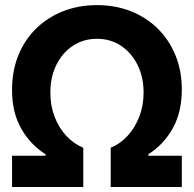

<svg xmlns="http://www.w3.org/2000/svg" viewBox="-20 -749 777 769"><path d="M28.3 0V-125.2H162.3V-131.1Q100.6 -170.4 64.3 -235.1Q28 -299.7 28.3 -390Q28.3 -464.6 53.1 -526.5Q77.9 -588.4 123.6 -633.5Q169.2 -678.7 231.6 -703.6Q293.9 -728.5 368.6 -728.5Q442.9 -728.5 505.1 -703.6Q567.3 -678.7 612.7 -633.5Q658.1 -588.4 683.2 -526.5Q708.2 -464.6 708.2 -390Q708 -299.7 672 -235.1Q635.9 -170.4 574.2 -131.1V-125.2H708.2V0H423.4V-157.2Q461.1 -172.7 490.9 -204.9Q520.6 -237.1 537.8 -281.6Q555.1 -326.2 555.1 -378.3Q555.1 -440 531.1 -488.5Q507.1 -537 465.2 -565.3Q423.2 -593.6 368.6 -593.6Q313.9 -593.6 271.5 -565.3Q229.2 -537 205.4 -488.5Q181.6 -440 181.8 -378.3Q181.6 -326.2 198.6 -281.6Q215.6 -237.1 245.6 -204.9Q275.6 -172.7 313.5 -157.2V0Z"/></svg>

Font: Inter Display V
Style: Regular
Weight: 400
Designer: Rasmus Andersson
Foundry: rsms
Version: Version 3.015;git-src